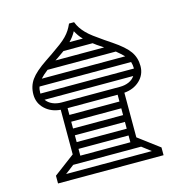

<svg xmlns="http://www.w3.org/2000/svg" viewBox="-110 -856 909 956"><g transform="rotate(-15 344.0 -377.5)"><path d="M357 -755Q364 -737 373.5 -723Q383 -709 396.5 -695Q410 -681 430 -666Q450 -651 479 -631L516 -606Q574 -567 597 -534.5Q620 -502 620 -459Q620 -415 588.5 -385Q557 -355 508 -351V-121L616 -40V0H72V-40L180 -121V-351Q131 -355 99.5 -385Q68 -415 68 -459Q68 -502 91 -534.5Q114 -567 172 -606L209 -631Q238 -651 258 -666Q278 -681 291.5 -695Q305 -709 314 -723Q323 -737 331 -755ZM103 -459V-455H585V-459Q585 -473 580 -490H108Q103 -477 103 -459ZM194 -385H494Q520 -385 540.5 -394Q561 -403 572 -420H115Q127 -403 147.5 -394Q168 -385 194 -385ZM123 -35H565L519 -70H169ZM129 -525H559Q551 -533 541.5 -541.5Q532 -550 520 -560H168Q155 -550 145.5 -541.5Q136 -533 129 -525ZM215 -245H473V-280H215ZM215 -315H473V-350H215ZM215 -105H473V-140H215ZM215 -175H473V-210H215ZM229 -602 218 -595H469L459 -602Q435 -617 419 -630H269ZM309 -665H378Q367 -676 359 -687.5Q351 -699 344 -712Q330 -686 309 -665Z"/></g></svg>

Font: IBM Plex Sans Arabic
Style: Regular
Weight: 400
Designer: Mike Abbink, Paul van der Laan, Pieter van Rosmalen, Wael Morcos, Khajak Apelian
Foundry: Bold Monday
Version: Version 1.005